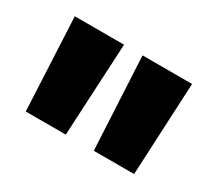

<svg xmlns="http://www.w3.org/2000/svg" viewBox="-75 -921 642 580"><g transform="rotate(30 246.0 -630.5)"><path d="M43 -792H214.8L198.2 -468.8H58.6ZM279.3 -792H452.1L436.5 -468.8H295.9Z"/></g></svg>

Font: GenEi M Gothic v2 Black
Style: Regular
Weight: 900
Version: Version 2.0